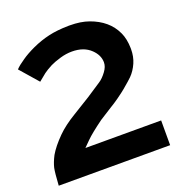

<svg xmlns="http://www.w3.org/2000/svg" viewBox="-130 -832 884 941"><g transform="rotate(-20 312.0 -361.0)"><path d="M17 -1Q21 -67 26 -91Q32 -117 49 -150Q71 -188 115 -232Q151 -268 209 -303Q285 -349 300 -359Q303 -361 376 -409Q396 -422 415 -448Q432 -471 432 -493Q432 -495 432 -496Q431 -532 400 -562Q364 -597 302 -597Q272 -597 241 -588Q207 -578 187 -568Q160 -554 144 -542Q116 -520 106 -511L24 -605Q40 -622 70 -642Q97 -661 138 -680Q182 -700 226 -710Q269 -720 329 -721Q333 -721 336 -721Q393 -721 435 -706Q480 -690 512 -663Q544 -636 562 -597Q578 -563 579 -514Q579 -511 579 -509Q579 -470 565 -438Q550 -404 527 -381Q515 -369 477 -337Q464 -326 432 -303Q411 -288 386 -273Q344 -247 323 -233Q260 -187 234 -161L203 -130H598V-1Z"/></g></svg>

Font: Oxford Sans
Style: Bold
Weight: 700
Designer: Matt McInerney, Pablo Impallari, Rodrigo Fuenzalida
Foundry: Matt McInerney, Pablo Impallari, Rodrigo Fuenzalida
Version: Version 3.000g; ttfautohint (v1.5) -l 8 -r 28 -G 28 -x 14 -D